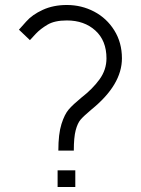

<svg xmlns="http://www.w3.org/2000/svg" viewBox="-20 -750 565 770"><path d="M282 -67V0H211V-67ZM248 -730Q307 -730 357.5 -703.5Q408 -677 438.5 -628Q469 -579 469 -516Q469 -410 347 -311Q316 -285 303.5 -270.5Q291 -256 283.5 -227.5Q276 -199 276 -146H214Q214 -213 226.5 -252.5Q239 -292 256 -311.5Q273 -331 307 -359Q351 -393 379 -431.5Q407 -470 407 -516Q407 -587 362.5 -627.5Q318 -668 248 -668Q199 -668 170.5 -651Q142 -634 124 -615Q106 -596 100 -589L56 -631Q61 -636 85 -663.5Q109 -691 151.5 -710.5Q194 -730 248 -730Z"/></svg>

Font: SUIT Light
Style: Regular
Weight: 300
Designer: Sunn Youn; Korean Glyphs from Source Han Sans (Sandoll Communications; Soo-young Jang, Joo-yeon Kang)
Foundry: Sunn
Version: Version 1.006